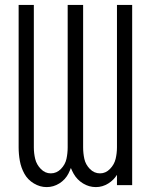

<svg xmlns="http://www.w3.org/2000/svg" viewBox="-20 -755 615 783"><path d="M170 8Q143 8 118 -7Q93 -22 79.5 -46.5Q66 -71 61 -98.5Q56 -126 56 -154V-735H118V-154Q118 -130 123.5 -107Q129 -84 146.5 -66Q164 -48 187 -48Q211 -48 228.5 -66Q246 -84 251 -107Q256 -130 256 -154V-735H319V-154Q319 -130 324 -107Q329 -84 346.5 -66Q364 -48 388 -48Q411 -48 428.5 -66Q446 -84 451.5 -107Q457 -130 457 -154V-735H519V0H457V-42Q444 -21 422 -7Q398 8 371 8Q343 8 318.5 -7Q294 -22 280 -47Q274 -58 269 -70Q265 -59 259 -47Q246 -22 222 -7Q198 8 170 8Z"/></svg>

Font: Jozsika Light
Style: Regular
Weight: 300
Monospace: yes
Designer: Belleve Invis
Foundry: Belleve Invis
Version: 2.1.0